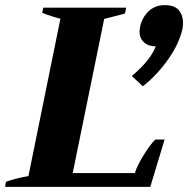

<svg xmlns="http://www.w3.org/2000/svg" viewBox="-40 -730 735 750"><path d="M475 -433Q550 -497 568 -549Q539 -549 522 -565Q505 -581 505 -607Q505 -612 507 -624Q514 -660 539.5 -685Q565 -710 604 -710Q642 -710 658.5 -690Q675 -670 675 -640Q675 -632 673 -618Q660 -559 616 -497Q572 -435 518 -393ZM-17 -20Q27 -35 71 -42L196 -657Q165 -664 125 -680L129 -700H453L448 -677Q388 -661 367 -656L244 -54H487Q495 -82 522 -125.5Q549 -169 567 -185H603L547 0H-20Z"/></svg>

Font: Trirong ExtraBold
Style: Italic
Weight: 800
Italic angle: -12°
Designer: Katatrad Team
Foundry: CadsonDemak
Version: Version 1.001